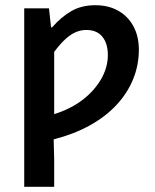

<svg xmlns="http://www.w3.org/2000/svg" viewBox="-20 -523 596 737"><path d="M73 194V-491H168L176 -418H180Q215 -458 254 -480.5Q293 -503 346 -503Q396 -503 433.5 -482Q471 -461 492 -422.5Q513 -384 513 -332Q513 -273 491 -219Q469 -165 427 -120Q385 -75 324.5 -41.5Q264 -8 186 12L188 90V194ZM188 -85Q250 -104 296 -139Q342 -174 368 -219Q394 -264 394 -312Q394 -356 373 -382Q352 -408 311 -408Q292 -408 273 -400.5Q254 -393 233.5 -375Q213 -357 188 -324Z"/></svg>

Font: Source Sans 3 SemiBold
Style: Regular
Weight: 600
Designer: Paul D. Hunt
Foundry: Adobe
Version: Version 3.046;hotconv 1.0.118;makeotfexe 2.5.65603